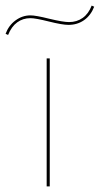

<svg xmlns="http://www.w3.org/2000/svg" viewBox="-57 -667 357 687"><path d="M-37 -546Q-26 -576 -1.5 -594Q23 -612 52 -612Q71 -612 119 -600Q169 -588 190 -588Q218 -588 239 -603Q260 -618 271 -647L280 -643Q268 -612 244 -595Q220 -578 188 -578Q166 -578 118 -590Q70 -602 52 -602Q25 -602 4.5 -587Q-16 -572 -28 -542ZM110 -458H121V0H110Z"/></svg>

Font: Ysabeau SC Hairline
Style: Regular
Weight: 100
Designer: Christian Thalmann (Catharsis Fonts)
Version: Version 0.003